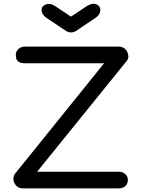

<svg xmlns="http://www.w3.org/2000/svg" viewBox="-20 -1038 782 1058"><path d="M106.4 0Q83 0 69.3 -14.6Q55.7 -30.3 53.7 -48.8Q53.7 -50.8 53.7 -51.8Q53.7 -70.3 65.4 -84Q227.5 -286.1 553.7 -689.5Q444.3 -689.5 116.2 -689.5Q90.8 -689.5 78.1 -701.2Q66.4 -713.9 67.4 -733.4Q66.4 -753.9 81.1 -767.6Q95.7 -781.2 118.2 -781.2Q290 -781.2 633.8 -781.2Q657.2 -781.2 670.9 -766.6Q684.6 -752.9 686.5 -733.4Q687.5 -730.5 687.5 -727.5Q687.5 -711.9 675.8 -699.2Q512.7 -497.1 184.6 -91.8Q296.9 -91.8 633.8 -91.8Q657.2 -91.8 670.9 -78.1Q684.6 -65.4 684.6 -46.9Q684.6 -25.4 670.9 -12.7Q657.2 0 633.8 0Q458 0 106.4 0ZM371.1 -859.4Q356.4 -859.4 344.7 -867.2Q307.6 -891.6 233.4 -941.4Q209 -959 209 -984.4Q209 -1003.9 233.4 -1013.7Q257.8 -1023.4 292 -999Q318.4 -981.4 371.1 -946.3Q390.6 -959 450.2 -999Q477.5 -1017.6 496.1 -1017.6Q503.9 -1017.6 510.7 -1014.6Q533.2 -1003.9 533.2 -984.4Q533.2 -959 508.8 -941.4Q471.7 -916 398.4 -867.2Q385.7 -859.4 371.1 -859.4Z"/></svg>

Font: Abed
Style: Bold
Weight: 700
Designer: Johan Aakerlund
Version: Version 3.105